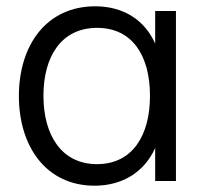

<svg xmlns="http://www.w3.org/2000/svg" viewBox="-20 -575 649 610"><path d="M280.5 15C370 15 439.5 -29.5 473 -105V0H539V-540H473V-436.5C440 -511 372.5 -555 282.5 -555C127.5 -555 40 -431.5 40 -270C40 -108.5 127.5 15 280.5 15ZM288 -53.5C174 -53.5 118 -148 118 -270.5C118 -396.5 175.5 -486.5 288.5 -486.5C401 -486.5 456.5 -397.5 456.5 -270.5C456.5 -145.5 401.5 -53.5 288 -53.5Z"/></svg>

Font: Hauora
Style: Regular
Weight: 400
Designer: Mikhail Sharanda
Foundry: WCYS & Co.
Version: Version 1.010